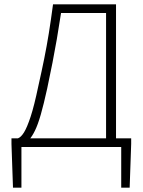

<svg xmlns="http://www.w3.org/2000/svg" viewBox="-20 -679 659 887"><path d="M79 0V188H40L33 -14V-40H586V-14L579 188H540V0ZM470 -23V-619H262Q252 -553 242.5 -498Q233 -443 222.5 -389.5Q212 -336 198 -270Q182 -197 168.5 -150Q155 -103 141.5 -75.5Q128 -48 115.5 -35Q103 -22 89 -16L63 -40Q77 -45 91 -67.5Q105 -90 121.5 -140Q138 -190 157 -281Q173 -352 184.5 -409Q196 -466 205.5 -525Q215 -584 225 -659H516V-23Z"/></svg>

Font: Source Sans 3 Light
Style: Regular
Weight: 300
Designer: Paul D. Hunt
Foundry: Adobe
Version: Version 3.052;hotconv 1.1.0;makeotfexe 2.6.0